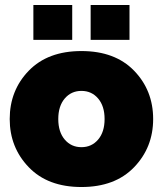

<svg xmlns="http://www.w3.org/2000/svg" viewBox="-20 -741 654 771"><path d="M114 -581V-721H270V-581ZM344 -581V-721H500V-581ZM19 -263Q19 -378 95.5 -457Q172 -536 307 -536Q442 -536 518.5 -457Q595 -378 595 -263Q595 -149 518.5 -69.5Q442 10 307 10Q172 10 95.5 -69.5Q19 -149 19 -263ZM240 -180.5Q266 -150 307 -150Q348 -150 374 -180.5Q400 -211 400 -263Q400 -315 374 -345.5Q348 -376 307 -376Q266 -376 240 -345.5Q214 -315 214 -263Q214 -211 240 -180.5Z"/></svg>

Font: Raleway-v4020 Black
Style: Regular
Weight: 900
Designer: Matt McInerney, Pablo Impallari, Rodrigo Fuenzalida
Foundry: Matt McInerney, Pablo Impallari, Rodrigo Fuenzalida
Version: Version 4.020;PS 004.020;hotconv 1.0.88;makeotf.lib2.5.64775